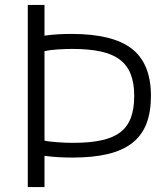

<svg xmlns="http://www.w3.org/2000/svg" viewBox="-20 -761 675 781"><path d="M279 -180Q346 -180 393.5 -190.5Q441 -201 470 -223.5Q499 -246 512.5 -282.5Q526 -319 526 -371Q526 -422 512 -458.5Q498 -495 468 -518Q438 -541 390 -551.5Q342 -562 274 -562Q248 -562 215.5 -560Q183 -558 161 -553V-189Q168 -187 182 -185.5Q196 -184 213 -182.5Q230 -181 247.5 -180.5Q265 -180 279 -180ZM93 -741H161V-616Q190 -620 217 -621.5Q244 -623 271 -623Q439 -623 516.5 -562.5Q594 -502 594 -371Q594 -305 575.5 -257.5Q557 -210 518 -179.5Q479 -149 418.5 -134.5Q358 -120 274 -120Q248 -120 220.5 -121.5Q193 -123 161 -127V0H93Z"/></svg>

Font: EncodeSans
Style: Light
Weight: 300
Designer: Pablo Impallari, Andres Torresi
Foundry: Pablo Impallari, Andres Torresi
Version: Version 1.000; ttfautohint (v1.4.1)